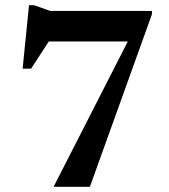

<svg xmlns="http://www.w3.org/2000/svg" viewBox="-20 -718 651 738"><path d="M108 -558.5 197 -604 99.5 -454H67L91.5 -698H111L173 -676H564V-663L325.5 0H186L500 -615L496 -558.5Z"/></svg>

Font: Newsreader 16pt 16pt SemiBold
Style: Regular
Weight: 600
Version: Version 1.003